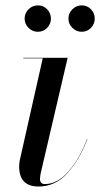

<svg xmlns="http://www.w3.org/2000/svg" viewBox="-20 -671 366 701"><path d="M229.9 -603Q229.9 -623 244.3 -637.2Q258.7 -651.4 278.3 -651.4Q298.3 -651.4 312.1 -637.2Q325.9 -623 325.9 -603Q325.9 -583.4 312.1 -569.2Q298.3 -555 278.3 -555Q258.7 -555 244.3 -569.2Q229.9 -583.4 229.9 -603ZM69.9 -603Q69.9 -623 84.3 -637.2Q98.7 -651.4 118.3 -651.4Q138.3 -651.4 152.1 -637.2Q165.9 -623 165.9 -603Q165.9 -583.4 152.1 -569.2Q138.3 -555 118.3 -555Q98.7 -555 84.3 -569.2Q69.9 -583.4 69.9 -603ZM299 -163Q270.5 -88 226.2 -39Q182 10 121 10Q50 10 50 -63Q50 -73 52 -85L136 -458H65V-460H227L128 -36Q127.5 -31.5 126.8 -26.8Q126 -22 126 -18Q126 1 144 1Q190 1 230.5 -45.5Q271 -92 298 -164Z"/></svg>

Font: Bodoni* 96pt
Style: Italic
Weight: 400
Italic angle: -13°
Version: Version 2.3